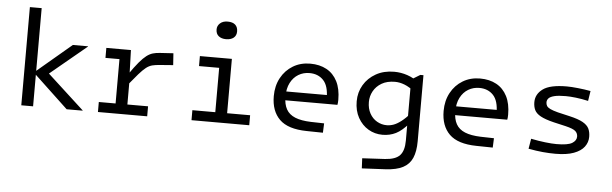

<svg xmlns="http://www.w3.org/2000/svg" viewBox="-56 -937 4409 1383"><g transform="rotate(5 2149.0 -245.5)"><path d="M196.3 -710V0H111V-710ZM188.3 -249.9 443.2 -465.3H552.9V-463.3L255.4 -216.8ZM182.1 -241.6 188.3 -249.9 256.9 -275 554.5 -2V0H438.9Z M863.1 -465.3 869 -275.5H871.8V0H786.5V-465.3ZM851.2 -200.9 857.7 -288.8Q897.3 -346 925.7 -379.7Q954.2 -413.5 977.1 -430.8Q1000 -448.1 1022.3 -454.5Q1044.6 -460.9 1071.5 -462.6L1169.9 -468.9L1175.7 -383.6L1081.4 -376.3Q1048.1 -374 1025.6 -368.3Q1003.1 -362.6 981.4 -345.8Q959.7 -329 929.8 -294.8Q899.8 -260.6 851.2 -200.9ZM685.2 -465.3H848.2V-393H685.2ZM665.2 -72.3H1021.3V0H665.2Z M1507.4 -465.3H1593V0H1507.4ZM1361.7 -465.3H1554V-393H1361.7ZM1341.7 -72.3H1759.3V0H1341.7ZM1538 -602.9Q1505.6 -602.9 1485.2 -619Q1464.7 -635.1 1464.7 -667.5Q1464.7 -693.7 1485 -712Q1505.2 -730.3 1539.7 -730.3Q1575.9 -730.3 1594.6 -713.5Q1613.3 -696.6 1613.3 -665.4Q1613.3 -635.3 1593.1 -619.1Q1572.9 -602.9 1538 -602.9Z M2198.8 -62.7 2295.4 -60.4 2292.5 7.5 2174.2 5.5Q2039.1 3.5 1978 -56.8Q1917 -117 1917 -224.6Q1917 -298.8 1948.3 -356.6Q1979.6 -414.4 2034.2 -447.3Q2088.7 -480.3 2159.1 -480.3Q2226.9 -480.3 2277.1 -452.9Q2327.3 -425.5 2354.8 -371.6Q2382.4 -317.8 2382.4 -238.1Q2382.4 -227.4 2381.5 -218Q2380.5 -208.5 2379.2 -201.7H1960.5V-265.5H2332.5L2298.3 -242.1Q2298.3 -331.5 2260.1 -371.9Q2221.9 -412.3 2159.4 -412.3Q2115.5 -412.3 2079.5 -390.8Q2043.5 -369.3 2022.3 -328.3Q2001.1 -287.2 2001.1 -227.7Q2001.1 -173 2021.1 -137Q2041.1 -101 2084.8 -83Q2128.6 -65 2198.8 -62.7Z M2892.7 12.1V-430.3L2955.3 -468.5H2978V9.1Q2978 83.2 2957.2 130.5Q2936.4 177.8 2890.1 201.9Q2843.8 226 2765.7 230.3L2594.1 239L2590.5 166L2754.9 157Q2830.7 152.3 2861.7 118.7Q2892.7 85 2892.7 12.1ZM2515.2 -239.6Q2515.2 -304.8 2546.7 -358Q2578.2 -411.3 2634.7 -443Q2691.2 -474.8 2766.1 -474.8Q2815.2 -474.8 2861.9 -459Q2908.6 -443.3 2952.8 -409L2925 -342Q2883.6 -375.4 2847.7 -389.3Q2811.8 -403.1 2778.5 -403.1Q2721 -403.1 2682 -380.1Q2643 -357 2623 -320.5Q2603 -284 2603 -242.3Q2603 -194.7 2622.6 -159.4Q2642.1 -124.1 2674.8 -105.3Q2707.6 -86.4 2745.7 -86.4Q2770.3 -86.4 2795.3 -95.4Q2820.2 -104.4 2849.5 -127Q2878.7 -149.6 2917.3 -191.9L2909.9 -115.4Q2861.2 -58.7 2817.4 -36.9Q2773.7 -15.1 2720.7 -15.1Q2665 -15.1 2618.4 -42.6Q2571.9 -70.1 2543.5 -120.8Q2515.2 -171.5 2515.2 -239.6Z M3426.8 -62.7 3523.4 -60.4 3520.5 7.5 3402.2 5.5Q3267.1 3.5 3206 -56.8Q3145 -117 3145 -224.6Q3145 -298.8 3176.3 -356.6Q3207.6 -414.4 3262.2 -447.3Q3316.7 -480.3 3387.1 -480.3Q3454.9 -480.3 3505.1 -452.9Q3555.3 -425.5 3582.8 -371.6Q3610.4 -317.8 3610.4 -238.1Q3610.4 -227.4 3609.5 -218Q3608.5 -208.5 3607.2 -201.7H3188.5V-265.5H3560.5L3526.3 -242.1Q3526.3 -331.5 3488.1 -371.9Q3449.9 -412.3 3387.4 -412.3Q3343.5 -412.3 3307.5 -390.8Q3271.5 -369.3 3250.3 -328.3Q3229.1 -287.2 3229.1 -227.7Q3229.1 -173 3249.1 -137Q3269.1 -101 3312.8 -83Q3356.6 -65 3426.8 -62.7Z M4206 -129.9Q4206 -90.3 4181.8 -57.9Q4157.6 -25.5 4106.4 -6.5Q4055.2 12.6 3973.9 12.6Q3930 12.6 3882.8 8.3Q3835.7 4 3778.3 -6.8L3790.6 -80Q3844.4 -69 3893.7 -63.3Q3943 -57.6 3975.5 -57.6Q4057.7 -57.6 4088.4 -76.5Q4119.1 -95.5 4119.1 -123.9Q4119.1 -147.8 4102.1 -163.3Q4085.1 -178.9 4030 -192.1L3943.4 -212.1Q3879.2 -227.6 3846.4 -245.9Q3813.5 -264.2 3802 -288.4Q3790.5 -312.7 3790.5 -344.9Q3790.5 -402.9 3842 -440.4Q3893.5 -477.9 4014.2 -477.9Q4046.5 -477.9 4094.5 -472.8Q4142.4 -467.8 4186.7 -459.8L4175.4 -387.3Q4127.8 -398 4085.6 -402.8Q4043.4 -407.7 4012.7 -407.7Q3959.7 -407.7 3930.4 -400.4Q3901 -393.1 3889.4 -380.6Q3877.7 -368 3877.7 -351.5Q3877.7 -337.1 3884.3 -325.7Q3890.9 -314.4 3909.8 -305.2Q3928.7 -296 3965.9 -286.2L4051.7 -266.2Q4116 -251.5 4149 -232.8Q4182 -214.2 4194 -189.3Q4206 -164.4 4206 -129.9Z"/></g></svg>

Font: Intel One Mono Light
Style: Regular
Weight: 300
Monospace: yes
Designer: Fred Shallcrass
Foundry: Frere-Jones Type LLC
Version: Version 1.004